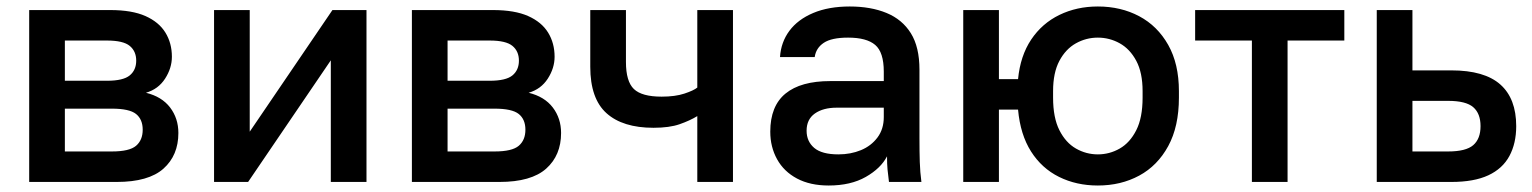

<svg xmlns="http://www.w3.org/2000/svg" viewBox="-20 -561 4725 592"><path d="M70 0V-530H320Q387 -530 428.5 -511.5Q470 -493 490 -460.5Q510 -428 510 -386Q510 -351 489 -318.5Q468 -286 430 -275Q479 -263 504.5 -229.5Q530 -196 530 -151Q530 -82 484 -41Q438 0 340 0ZM180 -94H325Q379 -94 399.5 -111.5Q420 -129 420 -161Q420 -193 399.5 -209.5Q379 -226 325 -226H180ZM180 -312H310Q360 -312 380 -328.5Q400 -345 400 -374Q400 -403 380 -419.5Q360 -436 310 -436H180Z M640 0V-530H750V-155L1005 -530H1110V0H1000V-375L745 0Z M1250 0V-530H1500Q1567 -530 1608.5 -511.5Q1650 -493 1670 -460.5Q1690 -428 1690 -386Q1690 -351 1669 -318.5Q1648 -286 1610 -275Q1659 -263 1684.5 -229.5Q1710 -196 1710 -151Q1710 -82 1664 -41Q1618 0 1520 0ZM1360 -94H1505Q1559 -94 1579.5 -111.5Q1600 -129 1600 -161Q1600 -193 1579.5 -209.5Q1559 -226 1505 -226H1360ZM1360 -312H1490Q1540 -312 1560 -328.5Q1580 -345 1580 -374Q1580 -403 1560 -419.5Q1540 -436 1490 -436H1360Z M2130 0V-203Q2107 -189 2075.5 -178Q2044 -167 1995 -167Q1900 -167 1850 -212Q1800 -257 1800 -355V-530H1910V-370Q1910 -310 1934.5 -286.5Q1959 -263 2020 -263Q2062 -263 2090.5 -272.5Q2119 -282 2130 -291V-530H2240V0Z M2535 11Q2478 11 2437.5 -10.5Q2397 -32 2376 -70Q2355 -108 2355 -155Q2355 -234 2402 -272.5Q2449 -311 2540 -311H2705V-340Q2705 -400 2678.5 -422.5Q2652 -445 2595 -445Q2544 -445 2520 -429Q2496 -413 2492 -385H2385Q2388 -431 2414 -466Q2440 -501 2487.5 -521Q2535 -541 2600 -541Q2665 -541 2713.5 -521Q2762 -501 2788.5 -458.5Q2815 -416 2815 -346V-135Q2815 -93 2816 -61.5Q2817 -30 2821 0H2721Q2718 -23 2716.5 -39Q2715 -55 2715 -79Q2696 -42 2649.5 -15.5Q2603 11 2535 11ZM2565 -85Q2603 -85 2634.5 -98Q2666 -111 2685.5 -137Q2705 -163 2705 -200V-229H2560Q2518 -229 2492.5 -211Q2467 -193 2467 -158Q2467 -125 2490.5 -105Q2514 -85 2565 -85Z M2950 0V-530H3060V-317H3119Q3126 -389 3159.5 -439Q3193 -489 3246.5 -515Q3300 -541 3365 -541Q3436 -541 3492.5 -511Q3549 -481 3582 -422.5Q3615 -364 3615 -280V-260Q3615 -171 3582 -110.5Q3549 -50 3492.5 -19.5Q3436 11 3365 11Q3299 11 3245.5 -15.5Q3192 -42 3159 -94Q3126 -146 3119 -223H3060V0ZM3365 -85Q3401 -85 3432.5 -103Q3464 -121 3483.5 -159.5Q3503 -198 3503 -260V-280Q3503 -337 3483.5 -373.5Q3464 -410 3432.5 -427.5Q3401 -445 3365 -445Q3329 -445 3297.5 -427.5Q3266 -410 3246.5 -373.5Q3227 -337 3227 -280V-260Q3227 -198 3246.5 -159.5Q3266 -121 3297.5 -103Q3329 -85 3365 -85Z M3840 0V-436H3665V-530H4125V-436H3950V0Z M4225 0V-530H4335V-344H4455Q4557 -344 4606 -300.5Q4655 -257 4655 -172Q4655 -119 4634 -80Q4613 -41 4569 -20.5Q4525 0 4455 0ZM4335 -94H4445Q4500 -94 4522.5 -113.5Q4545 -133 4545 -172Q4545 -211 4522.5 -230.5Q4500 -250 4445 -250H4335Z"/></svg>

Font: Golos Text Medium
Style: Regular
Weight: 500
Designer: A.Korolkova, Vitaly Kuzmin
Foundry: ParaType Ltd
Version: Version 2.004